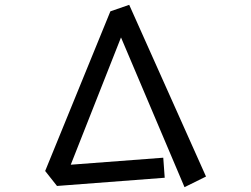

<svg xmlns="http://www.w3.org/2000/svg" viewBox="-20 -752 1040 795"><path d="M481 -597 273 -70 656 -99 662 -16 216 18 167 -44 437 -705 515 -732 833 -21 744 23Z"/></svg>

Font: Moralerspace Krypton JPDOC
Style: Regular
Weight: 400
Version: v0.0.6; ttfautohint (v1.8.4.7-5d5b-dirty) -l 6 -r 45 -G 200 